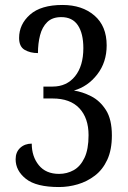

<svg xmlns="http://www.w3.org/2000/svg" viewBox="-20 -744 517 774"><path d="M218 10Q126 10 84.5 -23Q43 -56 43 -102Q43 -131 61.5 -148Q80 -165 108 -165Q108 -113 136.5 -78Q165 -43 218 -43Q250 -43 277 -58Q304 -73 320.5 -107.5Q337 -142 337 -199Q337 -268 300 -307.5Q263 -347 192 -347H155V-395H192Q249 -395 282.5 -436.5Q316 -478 316 -550Q316 -609 294 -642Q272 -675 227 -675Q191 -675 170.5 -655Q150 -635 141.5 -602Q133 -569 133 -530Q102 -530 79.5 -543Q57 -556 57 -591Q57 -646 101 -685Q145 -724 232 -724Q311 -724 360.5 -681.5Q410 -639 410 -561Q410 -493 372 -444Q334 -395 278 -379Q312 -374 347.5 -356Q383 -338 407 -300.5Q431 -263 431 -198Q431 -140 412.5 -100Q394 -60 362.5 -36Q331 -12 293.5 -1Q256 10 218 10Z"/></svg>

Font: Noto Serif Hebrew Condensed
Style: Regular
Weight: 400
Width: 3
Designer: Monotype Design Team
Foundry: Monotype Imaging Inc.
Version: Version 2.004; ttfautohint (v1.8.4.7-5d5b)